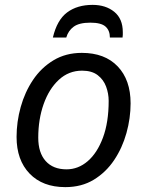

<svg xmlns="http://www.w3.org/2000/svg" viewBox="-20 -760 603 788"><path d="M248 8Q155 8 101.5 -47.5Q48 -103 48 -198Q48 -260 65 -321Q82 -382 115.5 -432Q149 -482 199.5 -512.5Q250 -543 316 -543Q410 -543 463 -487.5Q516 -432 516 -336Q516 -275 499 -214Q482 -153 448.5 -103Q415 -53 365 -22.5Q315 8 248 8ZM253 -65Q301 -65 340 -98.5Q379 -132 402.5 -195Q426 -258 426 -346Q426 -376 415.5 -404.5Q405 -433 381 -451.5Q357 -470 317 -470Q262 -470 221.5 -432.5Q181 -395 159 -332.5Q137 -270 137 -195Q137 -133 167.5 -99Q198 -65 253 -65ZM197 -606Q214 -678 255.5 -709Q297 -740 360 -740Q414 -740 449 -711.5Q484 -683 484 -628Q484 -623 484 -617.5Q484 -612 483 -606H431Q431 -635 413 -651Q395 -667 351 -667Q305 -667 282.5 -650.5Q260 -634 252 -606Z"/></svg>

Font: Noto Sans
Style: Italic
Weight: 400
Italic angle: -12°
Designer: Monotype Design Team
Foundry: Monotype Imaging Inc.
Version: Version 2.013; ttfautohint (v1.8.4.7-5d5b)